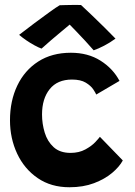

<svg xmlns="http://www.w3.org/2000/svg" viewBox="-20 -764 553 788"><path d="M484 -105.5Q470 -79.5 440 -54.2Q410 -29 365.8 -12.2Q321.5 4.5 265 4.5Q189.5 4.5 134.8 -33Q80 -70.5 50.5 -133.2Q21 -196 21 -270.5Q21 -350 51 -412.8Q81 -475.5 137 -511.5Q193 -547.5 271 -547.5Q341 -547.5 392.2 -515.2Q443.5 -483 470.5 -432L375 -376Q372.5 -382.5 362.8 -397.2Q353 -412 332 -424.8Q311 -437.5 275.5 -437.5Q215.5 -437.5 184 -398.2Q152.5 -359 152.5 -294Q152.5 -256 163.5 -219.8Q174.5 -183.5 200.2 -160Q226 -136.5 269.5 -136.5Q304.5 -136.5 330.5 -150.8Q356.5 -165 371.5 -181.2Q386.5 -197.5 390 -202.5ZM312.5 -743.5Q332 -725.5 357.8 -700.8Q383.5 -676 409.2 -650.8Q435 -625.5 454 -605.5Q431.5 -589 407.5 -576.5Q383.5 -564 364.5 -557.5Q349.5 -575 330 -596Q310.5 -617 293 -635.2Q275.5 -653.5 266 -663Q254.5 -653.5 233.8 -636.2Q213 -619 190.2 -599.5Q167.5 -580 150.5 -564.5Q139 -568.5 121.5 -578Q104 -587.5 87 -599.2Q70 -611 58.5 -621Q88 -644 121.8 -669.2Q155.5 -694.5 183.8 -714.8Q212 -735 225 -742.5Q232.5 -743 249.8 -743.2Q267 -743.5 285 -743.8Q303 -744 312.5 -743.5Z"/></svg>

Font: Grandstander SemiBold
Style: Regular
Weight: 600
Designer: Tyler Finck
Foundry: Etcetera Type Co
Version: Version 1.200; ttfautohint (v1.8.3)